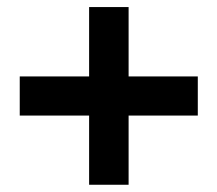

<svg xmlns="http://www.w3.org/2000/svg" viewBox="-20 -512 600 530"><path d="M226 -2H335V-193H526V-301H335V-492.5H226V-301H34.5V-193H226Z"/></svg>

Font: HK Grotesk ExtraBold
Style: Italic
Weight: 800
Italic angle: -16°
Designer: Alfredo Marco Pradil
Foundry: Hanken Design Co.
Version: Version 3.001;FEAKit 1.0